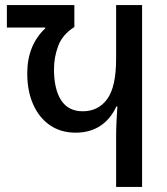

<svg xmlns="http://www.w3.org/2000/svg" viewBox="-20 -734 655 754"><path d="M436 0V-195Q436 -226 437.5 -257Q439 -288 441 -316H437Q414 -266 373.5 -239.5Q333 -213 277 -213Q219 -213 176.5 -242Q134 -271 110.5 -323.5Q87 -376 87 -446Q87 -556 158 -623V-626H7V-714H272V-628Q225 -598 208.5 -553.5Q192 -509 192 -462Q192 -384 220 -340.5Q248 -297 305 -297Q366 -297 401 -345Q436 -393 436 -503V-714H538V0Z"/></svg>

Font: Noto Sans Georgian Condensed Medium
Style: Regular
Weight: 500
Width: 3
Designer: Monotype Design Team, Akaki Razmadze
Foundry: Google LLC
Version: Version 2.005; ttfautohint (v1.8.4.7-5d5b)